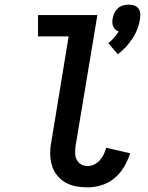

<svg xmlns="http://www.w3.org/2000/svg" viewBox="-20 -800 640 828"><path d="M488 -566 447 -614Q460 -624 471.5 -637Q483 -650 492 -664Q484 -667 477.5 -673Q471 -679 468 -686.5Q465 -694 464.5 -703Q464 -712 466 -721Q468 -733 473.5 -744.5Q479 -756 488.5 -764.5Q498 -773 510.5 -776.5Q523 -780 535 -780Q547 -780 558 -776.5Q569 -773 576 -764.5Q583 -756 584.5 -744.5Q586 -733 584 -721Q581 -698 573 -676.5Q565 -655 552 -635Q539 -615 523 -597.5Q507 -580 488 -566ZM358 8Q332 8 307.5 3.5Q283 -1 262 -13Q241 -25 226 -44Q211 -63 204 -86Q197 -109 196.5 -134.5Q196 -160 201 -186L276 -643H144V-735H400L306 -171Q304 -155 304 -140Q304 -125 310.5 -112Q317 -99 329.5 -91.5Q342 -84 358 -84Q372 -84 386 -90.5Q400 -97 410.5 -109Q421 -121 427.5 -134.5Q434 -148 438 -163L541 -139Q532 -109 515.5 -81Q499 -53 474 -32Q449 -11 418.5 -1.5Q388 8 358 8Z"/></svg>

Font: Iosevka Slab Semibold Extended
Style: Italic
Weight: 600
Width: 7
Italic angle: -9°
Monospace: yes
Designer: Belleve Invis
Foundry: Belleve Invis
Version: Version 11.1.0; ttfautohint (v1.8.3)